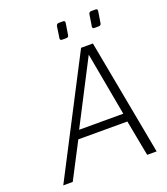

<svg xmlns="http://www.w3.org/2000/svg" viewBox="-163 -1031 995 1144"><g transform="rotate(-20 335.0 -459.5)"><path d="M39 0 419 -734H494L631 0H571L528 -227H217L99 0ZM241 -279H521L448 -680ZM534 -818Q522 -818 522 -830Q522 -831 523 -834Q524 -837 526 -852.5Q528 -868 534 -904Q536 -919 551 -919H578Q590 -919 590 -908Q590 -908 589.5 -904Q589 -900 586.5 -884.5Q584 -869 578 -832Q576 -818 561 -818ZM329 -818Q317 -818 317 -830Q317 -831 317.5 -834Q318 -837 320.5 -852.5Q323 -868 328 -904Q331 -919 346 -919H372Q384 -919 384 -908Q384 -908 383.5 -904Q383 -900 380.5 -884.5Q378 -869 372 -832Q371 -818 355 -818Z"/></g></svg>

Font: Exo Thin Light
Style: Italic
Weight: 300
Italic angle: -9°
Version: Version 2.000